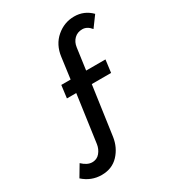

<svg xmlns="http://www.w3.org/2000/svg" viewBox="-224 -888 1123 1231"><g transform="rotate(-30 337.0 -272.5)"><path d="M28 159 78 75Q116 111 151.5 111Q187 111 208.5 85Q230 59 235 25L284 -325H215L227 -418H296L317 -574Q328 -658 385.5 -707.5Q443 -757 517 -757Q591 -757 643 -704L585 -625Q557 -660 521 -660Q485 -660 461.5 -637Q438 -614 433 -577L411 -418H554L542 -325H399L348 36Q337 110 289 161Q241 212 164 212Q87 212 28 159Z"/></g></svg>

Font: Montserrat Alternates
Style: Regular
Weight: 400
Designer: Julieta Ulanovsky
Foundry: Julieta Ulanovsky
Version: Version 2.001